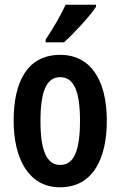

<svg xmlns="http://www.w3.org/2000/svg" viewBox="-20 -786 512 816"><path d="M388 -757V-766H259C238 -721 210 -672 174 -618V-606H252C296 -646 362 -717 388 -757ZM434 -273C434 -455 358 -553 237 -553C98 -553 38 -442 38 -273C38 -113 101 10 235 10C377 10 434 -115 434 -273ZM152 -271C152 -397 177 -458 236 -458C295 -458 320 -396 320 -273C320 -147 295 -85 236 -85C177 -85 152 -149 152 -271Z"/></svg>

Font: Noto Sans Arabic UI XCn SmBd
Style: Regular
Weight: 600
Width: 2
Designer: Monotype Design Team, Nadine Chahine and Nizar Qandah
Foundry: Monotype Imaging Inc.
Version: Version 2.010